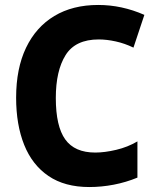

<svg xmlns="http://www.w3.org/2000/svg" viewBox="-20 -744 640 774"><path d="M340 10Q241 10 175.5 -34.5Q110 -79 77.5 -160Q45 -241 45 -350Q45 -468 85 -551.5Q125 -635 199 -679.5Q273 -724 376 -724Q471 -724 562 -684L518 -552Q483 -569 446.5 -577Q410 -585 378 -585Q284 -585 244.5 -522Q205 -459 205 -349Q205 -235 243 -182Q281 -129 364 -129Q402 -129 448.5 -140Q495 -151 534 -174V-28Q488 -9 438.5 0.5Q389 10 340 10Z"/></svg>

Font: Noto Sans Mono ExtraBold
Style: Regular
Weight: 800
Designer: Monotype Design Team
Foundry: Monotype Imaging Inc.
Version: Version 2.014